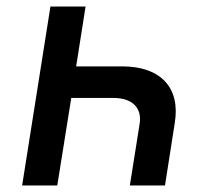

<svg xmlns="http://www.w3.org/2000/svg" viewBox="-20 -570 640 590"><path d="M243 -550H135L48 0H156L199 -269H329C387 -269 417 -238 409 -189L379 0H487L517 -192C535 -300 474 -366 356 -366H214Z"/></svg>

Font: JetBrains Mono SemiBold
Style: Italic
Weight: 472
Italic angle: -9°
Monospace: yes
Designer: Philipp Nurullin, Konstantin Bulenkov
Foundry: JetBrains
Version: Version 2.305